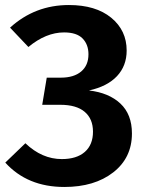

<svg xmlns="http://www.w3.org/2000/svg" viewBox="-20 -728 576 764"><path d="M254 -708Q361 -708 422.5 -657.5Q484 -607 484 -527Q484 -466 445.5 -425Q407 -384 334 -368Q413 -359 459 -316Q505 -273 505 -197Q505 -100 430.5 -42Q356 16 236 16Q89 16 1 -81L81 -158Q147 -95 226 -95Q285 -95 317.5 -123.5Q350 -152 350 -204Q350 -255 317 -283Q284 -311 220 -311H148L166 -419H222Q274 -419 303 -443.5Q332 -468 332 -512Q332 -551 308.5 -575Q285 -599 235 -599Q163 -599 93 -541L20 -618Q119 -708 254 -708Z"/></svg>

Font: FiraSans
Style: Regular
Weight: 600
Designer: Carrois Corporate & Edenspiekermann AG
Foundry: Carrois Corporate GbR & Edenspiekermann AG
Version: Version 3.106;PS 003.106;hotconv 1.0.70;makeotf.lib2.5.58329